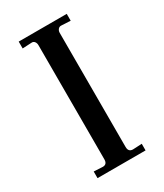

<svg xmlns="http://www.w3.org/2000/svg" viewBox="-156 -662 622 727"><g transform="rotate(-30 155.0 -298.5)"><path d="M50 0V-29L89 -27Q108 -27 108 -49V-548Q108 -557 103 -563.5Q98 -570 89 -569L50 -567V-597H260V-567L221 -569Q212 -570 206.5 -563.5Q201 -557 201 -548V-49Q201 -27 221 -27L260 -29V0Z"/></g></svg>

Font: Unna
Style: Regular
Weight: 400
Designer: Jorge de Buen U.
Foundry: Omnibus-Type
Version: Version 2.006;PS 002.006;hotconv 1.0.70;makeotf.lib2.5.58329